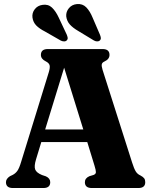

<svg xmlns="http://www.w3.org/2000/svg" viewBox="-20 -947 766 967"><path d="M233 -29.5Q233 0 198.5 0H45Q10 0 10 -29.5Q10 -46.5 30 -59.5L43.5 -66Q57.5 -73 67.2 -86.2Q77 -99.5 87 -133.5L225.5 -582.5Q233 -607 229.8 -618.5Q226.5 -630 210.5 -638Q186 -650 186 -670.5Q186 -700 221 -700H496.5Q531.5 -700 531.5 -670.5Q531.5 -649 506.5 -637.5Q495 -632.5 492.8 -623.8Q490.5 -615 496.5 -595.5L645.5 -128Q655 -98 663.5 -84Q672 -70 687 -63.5Q701 -56 706.2 -48.8Q711.5 -41.5 711.5 -29.5Q711.5 0 677 0H442.5Q407.5 0 407.5 -29.5Q407.5 -49.5 430 -59.5L451.5 -66Q463 -70.5 463 -80.2Q463 -90 456 -112.5L419.5 -231.5H188L161.5 -144.5Q151 -110 157.2 -93.5Q163.5 -77 191.5 -65.5L211 -59Q233 -49 233 -29.5ZM207.5 -295H399.5L303 -606ZM446.5 -858 483.5 -772Q487 -763.5 487.8 -756Q488.5 -748.5 482.5 -743Q477 -738 468.5 -738.5Q460 -739 452.5 -743.5L374 -791Q346.5 -807 331.5 -824Q316.5 -841 313.5 -865Q312 -887.5 327 -905.8Q342 -924 367.5 -926.5Q396 -929 414.5 -910Q433 -891 446.5 -858ZM276 -858 316 -773Q319.5 -764.5 320.8 -757.2Q322 -750 316.5 -744Q311.5 -738.5 303 -738.5Q294.5 -738.5 286.5 -742.5L207 -788Q178.5 -802.5 162.8 -818.5Q147 -834.5 143.5 -858.5Q140.5 -881.5 154.8 -900.2Q169 -919 194 -922.5Q222.5 -927 241.8 -908.8Q261 -890.5 276 -858Z"/></svg>

Font: Fraunces 72pt S050
Style: Bold
Weight: 700
Version: Version 1.000; ttfautohint (v1.8.3)